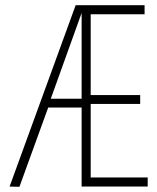

<svg xmlns="http://www.w3.org/2000/svg" viewBox="-20 -720 605 741"><path d="M17 0 272 -700H538V-665H330V-353H521V-319H330V-35H550V0H295V-305H166L55 1ZM176 -339H295V-670Z"/></svg>

Font: Georama Condensed ExtraLight
Style: Regular
Weight: 200
Width: 3
Designer: Jean-Baptiste Levee
Foundry: Production Type
Version: Version 1.000